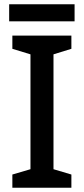

<svg xmlns="http://www.w3.org/2000/svg" viewBox="-20 -932 394 901"><path d="M330 -912H23V-832H330ZM315 -51V-113L231 -138V-677L315 -703V-765H38V-703L123 -677V-138L38 -113V-51Z"/></svg>

Font: Noto Sans Tamil UI Medium
Style: Regular
Weight: 500
Designer: Jelle Bosma - Monotype Design Team
Foundry: Monotype Imaging Inc.
Version: Version 2.004